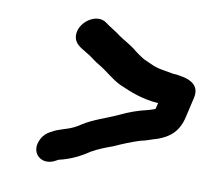

<svg xmlns="http://www.w3.org/2000/svg" viewBox="-61 -556 680 615"><g transform="rotate(10 279.5 -248.5)"><path d="M159 -18 165 -21C201 -29 233 -45 261 -64C282 -76 307 -86 330 -94C356 -106 383 -117 411 -126C432 -130 446 -137 465 -142C504 -156 531 -178 542 -226L557 -291C569 -341 522 -353 477 -356C453 -361 425 -363 406 -373L379 -385C364 -394 351 -403 338 -414C323 -425 304 -435 288 -446C273 -458 252 -469 238 -480C204 -505 149 -466 150 -424C151 -396 172 -387 193 -374C210 -365 224 -351 241 -342C268 -326 289 -305 318 -291C355 -275 392 -259 445 -255H447L442 -235C435 -233 428 -230 421 -228C390 -221 358 -210 330 -196C291 -178 254 -168 217 -145C209 -139 201 -135 195 -132C173 -121 148 -118 128 -106C111 -98 99 -87 92 -69C74 -26 115 9 159 -18Z"/></g></svg>

Font: Electronic
Style: UltBlkIt
Weight: 500
Version: Version 1.011